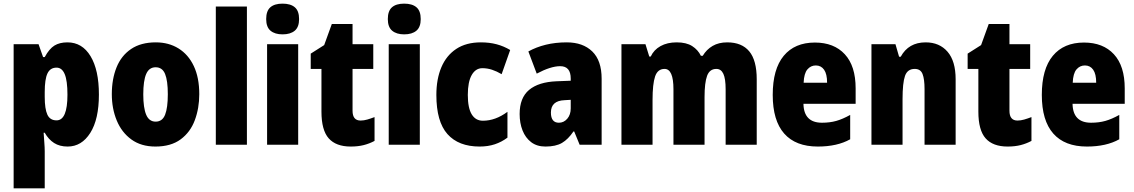

<svg xmlns="http://www.w3.org/2000/svg" viewBox="-20 -796 6238 1056"><path d="M351 -563Q432 -563 478 -487Q524 -411 524 -276Q524 -140 476.5 -65Q429 10 352 10Q308 10 277.5 -9.5Q247 -29 226 -66H220Q222 -34 224 -9Q226 16 226 36V240H55V-553H192L217 -482H226Q251 -528 279.5 -545.5Q308 -563 351 -563ZM291 -424Q256 -424 241 -392Q226 -360 226 -290V-263Q226 -197 240.5 -165.5Q255 -134 291 -134Q351 -134 351 -275Q351 -352 336 -388Q321 -424 291 -424Z M1076 -278Q1076 -201 1051.5 -135Q1027 -69 973.5 -29.5Q920 10 835 10Q756 10 702.5 -29Q649 -68 622 -133.5Q595 -199 595 -278Q595 -361 621 -425.5Q647 -490 701 -526.5Q755 -563 837 -563Q908 -563 962 -529.5Q1016 -496 1046 -432.5Q1076 -369 1076 -278ZM768 -277Q768 -203 784 -165Q800 -127 836 -127Q873 -127 888 -165Q903 -203 903 -278Q903 -352 888 -389Q873 -426 836 -426Q800 -426 784 -389Q768 -352 768 -277Z M1338 0H1167V-760H1338Z M1534 -776Q1578 -776 1601.5 -756Q1625 -736 1625 -691Q1625 -647 1601 -627Q1577 -607 1534 -607Q1492 -607 1468 -627Q1444 -647 1444 -691Q1444 -736 1467 -756Q1490 -776 1534 -776ZM1620 -553V0H1449V-553Z M1963 -133Q1981 -133 2000 -138.5Q2019 -144 2040 -152V-21Q2012 -6 1980.5 2Q1949 10 1909 10Q1828 10 1788 -35Q1748 -80 1748 -182V-417H1689V-501L1763 -548L1805 -664H1919V-553H2033V-417H1919V-187Q1919 -133 1963 -133Z M2203 -776Q2247 -776 2270.5 -756Q2294 -736 2294 -691Q2294 -647 2270 -627Q2246 -607 2203 -607Q2161 -607 2137 -627Q2113 -647 2113 -691Q2113 -736 2136 -756Q2159 -776 2203 -776ZM2289 -553V0H2118V-553Z M2618 10Q2502 10 2441 -58.5Q2380 -127 2380 -274Q2380 -361 2407.5 -426Q2435 -491 2489.5 -527Q2544 -563 2625 -563Q2672 -563 2711.5 -552.5Q2751 -542 2786 -521L2739 -388Q2712 -404 2686 -412.5Q2660 -421 2633 -421Q2596 -421 2574.5 -383.5Q2553 -346 2553 -274Q2553 -202 2574.5 -167Q2596 -132 2636 -132Q2705 -132 2771 -181V-39Q2739 -15 2701.5 -2.5Q2664 10 2618 10Z M3097 -563Q3186 -563 3237.5 -513Q3289 -463 3289 -363V0H3168L3138 -73H3134Q3105 -30 3071 -10Q3037 10 2980 10Q2933 10 2901.5 -14Q2870 -38 2854 -78.5Q2838 -119 2838 -169Q2838 -258 2890 -301.5Q2942 -345 3041 -349L3119 -352V-364Q3119 -432 3061 -432Q3009 -432 2932 -391L2886 -513Q2929 -537 2982 -550Q3035 -563 3097 -563ZM3085 -245Q3010 -242 3010 -177Q3010 -121 3054 -121Q3081 -121 3100 -143Q3119 -165 3119 -200V-247Z M3980 -563Q4060 -563 4101 -513.5Q4142 -464 4142 -360V0H3971V-305Q3971 -363 3958.5 -390Q3946 -417 3920 -417Q3883 -417 3869 -379Q3855 -341 3855 -262V0H3684V-305Q3684 -417 3635 -417Q3597 -417 3583 -375.5Q3569 -334 3569 -246V0H3398V-553H3530L3551 -485H3559Q3576 -522 3613 -542.5Q3650 -563 3702 -563Q3755 -563 3787 -542.5Q3819 -522 3835 -489H3845Q3866 -524 3899.5 -543.5Q3933 -563 3980 -563Z M4462 -562Q4567 -562 4626.5 -497.5Q4686 -433 4686 -310V-225H4399Q4401 -121 4501 -121Q4544 -121 4579.5 -131Q4615 -141 4656 -164V-30Q4585 10 4478 10Q4356 10 4293 -61.5Q4230 -133 4230 -274Q4230 -416 4290.5 -489Q4351 -562 4462 -562ZM4467 -436Q4439 -436 4420.5 -414Q4402 -392 4400 -341H4529Q4529 -389 4512.5 -412.5Q4496 -436 4467 -436Z M5071 -563Q5147 -563 5191.5 -511.5Q5236 -460 5236 -360V0H5065V-306Q5065 -361 5054 -389Q5043 -417 5011 -417Q4971 -417 4957.5 -378.5Q4944 -340 4944 -250V0H4773V-553H4905L4925 -484H4934Q4977 -563 5071 -563Z M5576 -133Q5594 -133 5613 -138.5Q5632 -144 5653 -152V-21Q5625 -6 5593.5 2Q5562 10 5522 10Q5441 10 5401 -35Q5361 -80 5361 -182V-417H5302V-501L5376 -548L5418 -664H5532V-553H5646V-417H5532V-187Q5532 -133 5576 -133Z M5942 -562Q6047 -562 6106.5 -497.5Q6166 -433 6166 -310V-225H5879Q5881 -121 5981 -121Q6024 -121 6059.5 -131Q6095 -141 6136 -164V-30Q6065 10 5958 10Q5836 10 5773 -61.5Q5710 -133 5710 -274Q5710 -416 5770.5 -489Q5831 -562 5942 -562ZM5947 -436Q5919 -436 5900.5 -414Q5882 -392 5880 -341H6009Q6009 -389 5992.5 -412.5Q5976 -436 5947 -436Z"/></svg>

Font: Noto Sans Tamil Condensed Black
Style: Regular
Weight: 900
Width: 3
Designer: Jelle Bosma - Monotype Design Team
Foundry: Monotype Imaging Inc.
Version: Version 2.004; ttfautohint (v1.8.4.7-5d5b)